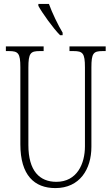

<svg xmlns="http://www.w3.org/2000/svg" viewBox="-20 -951 571 981"><path d="M287 -771H300V-784C277 -822 246 -886 230 -931H176V-921C195 -886 251 -807 287 -771ZM263 10C387 10 447 -86 447 -201V-606C447 -679 457 -690 504 -690H520V-714H335V-690H356C403 -690 414 -679 414 -607V-203C414 -115 374 -22 268 -22C182 -22 125 -78 125 -210V-605C125 -680 136 -690 183 -690H203V-714H10V-690H26C73 -690 84 -679 84 -608V-214C84 -55 156 10 263 10Z"/></svg>

Font: Noto Serif Khmer ExtraCondensed ExtraLight
Style: Regular
Weight: 200
Width: 2
Designer: Danh Hong and the Monotype Design Team
Foundry: Monotype Imaging Inc.
Version: Version 2.004